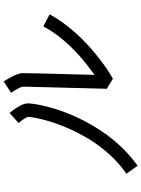

<svg xmlns="http://www.w3.org/2000/svg" viewBox="117 -814 766 1040"><g transform="rotate(-90 500.0 -294.0)"><path d="M390.6 -273.4Q346.7 -175.8 287.1 -94.7Q213.9 2.9 122.1 68.4L79.1 7.8Q233.4 -100.6 323.2 -303.7Q354.5 -375 370.6 -437.5Q386.7 -500 386.7 -525.4Q382.8 -542 353.5 -576.2L408.2 -625Q419.9 -611.3 431.6 -593.8Q460 -553.7 460 -526.4Q460 -492.2 442.4 -421.9Q424.8 -351.6 390.6 -273.4ZM681.6 -215.8Q815.4 -325.2 877 -442.4L942.4 -408.2Q903.3 -335.9 839.8 -265.6Q790 -210 726.6 -158.2Q653.3 -98.6 593.8 -65.4L539.1 -98.6Q549.8 -498 550.8 -552.7Q547.9 -571.3 517.6 -617.2L579.1 -657.2Q588.9 -640.6 599.6 -622.1Q624 -578.1 624 -553.7Q624 -504.9 614.3 -165Q648.4 -189.5 681.6 -215.8Z"/></g></svg>

Font: irohakakuC Regular
Style: Regular
Weight: 400
Designer: [Source Han Sans]
Ryoko NISHIZUKA Ë•øÂ°öÊ∂ºÂ≠ê (kana & ideographs); Paul D. Hunt (Latin, Greek & Cyrillic); Wenlong ZHAN
Version: Version 1.001.20160904